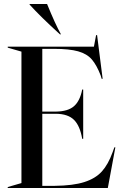

<svg xmlns="http://www.w3.org/2000/svg" viewBox="-20 -947 609 967"><path d="M19 -5 88 -25V-687L19 -707V-712H453L464 -770H469L497 -550H492L487 -567Q467 -619 442.5 -647.5Q418 -676 373.5 -688.5Q329 -701 252 -701H193V-385H263Q323 -386 353 -412.5Q383 -439 394 -496H399V-248H394Q383 -313 353 -343Q323 -373 263 -374H193V-11H255Q348 -12 404.5 -30Q461 -48 493 -83.5Q525 -119 547 -180L556 -205H561L523 0H19ZM282 -774Q184 -863 129 -924V-927H217Q258 -826 287 -774Z"/></svg>

Font: Nyght Serif
Style: Regular
Weight: 400
Designer: Maksym Kobuzan
Version: Version 0.410